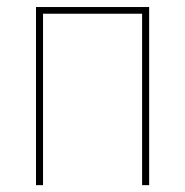

<svg xmlns="http://www.w3.org/2000/svg" viewBox="-20 -540 540 560"><path d="M415 -519.5V0H394.5V-500H105.5V0H85V-519.5Z"/></svg>

Font: Mgen+ 1m thin
Style: Regular
Weight: 100
Designer: [Source Han Sans]
Ryoko NISHIZUKA  (kana & ideographs); Paul D. Hunt (Latin, Greek & Cyrillic); Wenlong ZHANG  (bopomofo
Version: Version 1.059.20150602